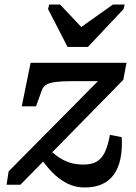

<svg xmlns="http://www.w3.org/2000/svg" viewBox="-20 -815 601 847"><path d="M278 -608H368L525 -775L530 -795H478L312 -677L367 -666L245 -795H197L192 -775ZM354 12Q320 12 292 1Q264 -10 239 -29.5Q214 -49 192 -75Q170 -101 147 -132L181 -169Q206 -146 230.5 -127.5Q255 -109 283.5 -99Q312 -89 348 -89Q383 -89 405.5 -101.5Q428 -114 442 -142.5Q456 -171 465 -220L517 -210Q520 -155 511 -113.5Q502 -72 481.5 -44Q461 -16 429 -2Q397 12 354 12ZM70 0H9L18 -59L427 -472L440 -457H298Q254 -457 226 -453.5Q198 -450 183.5 -441Q169 -432 163 -413L139 -346H76L115 -538H538L524 -463Z"/></svg>

Font: Roboto Serif 20pt Medium
Style: Italic
Weight: 500
Italic angle: -10°
Version: Version 1.008